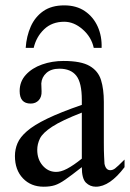

<svg xmlns="http://www.w3.org/2000/svg" viewBox="-20 -687 484 715"><path d="M443.8 -92.8V-64.5Q388.7 8.3 336.9 8.3Q315.4 8.3 300 -6.8Q284.7 -22 284.7 -64.5Q245.6 -33.7 223.1 -18.1Q200.7 -2.4 183.6 2.9Q166.5 8.3 142.6 8.3Q95.2 8.3 65.4 -22.9Q35.6 -54.2 35.6 -106Q35.6 -130.9 45.2 -153.6Q54.7 -176.3 80.6 -198.7Q106.4 -221.2 155.8 -245.1Q205.1 -269 284.7 -296.4V-314.9Q284.7 -378.9 264.2 -405Q243.7 -431.2 201.2 -431.2Q170.4 -431.2 152.8 -415.3Q135.3 -399.4 133.8 -376.5L134.8 -347.2Q135.7 -326.2 124.3 -313.7Q112.8 -301.3 94.2 -301.3Q53.2 -301.3 53.2 -348.1Q53.2 -383.3 76.2 -408.4Q99.1 -433.6 136.5 -446.8Q173.8 -460 216.8 -460Q281.7 -460 313.7 -441.4Q345.7 -422.9 356.2 -388.9Q366.7 -355 366.7 -307.6V-155.3Q366.7 -124 367.7 -104Q368.7 -84 369.1 -77.1Q374 -53.2 390.6 -53.2Q399.9 -53.2 408.4 -59.6Q417 -65.9 443.8 -92.8ZM284.7 -96.2V-267.6Q209.5 -238.3 174.1 -215.1Q138.7 -191.9 128.7 -171.1Q118.7 -150.4 118.7 -128.9Q118.7 -94.2 138.4 -71Q158.2 -47.9 186.5 -46.9Q205.6 -45.9 229.7 -58.6Q253.9 -71.3 284.7 -96.2ZM358.4 -508.8H329.1Q320.3 -549.3 287.8 -577.6Q255.4 -606 219.2 -606Q173.8 -606 144.5 -578.1Q115.2 -550.3 105.5 -508.8H75.7Q78.6 -552.2 94.5 -588.1Q110.4 -624 141.1 -645.5Q171.9 -667 219.2 -667Q264.6 -667 296.1 -645.5Q327.6 -624 343.8 -588.1Q359.9 -552.2 358.4 -508.8Z"/></svg>

Font: BabelStone Roman
Style: Regular
Weight: 400
Designer: Walt Agee, Victor Gaultney, Peter Martin, Debbi Hosken, Becca Hirsbrunner (SIL); Andrew West (BabelStone)
Foundry: BabelStone
Version: Version 16.000